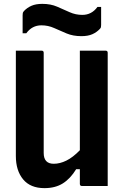

<svg xmlns="http://www.w3.org/2000/svg" viewBox="-20 -962 640 993"><path d="M210 11Q137 11 99.5 -34.5Q62 -80 62 -155V-700H195Q206 -700 206 -689V-171Q206 -115 258 -115Q290 -115 323.5 -131.5Q357 -148 393 -185V-700H526Q537 -700 537 -689V0H404Q393 0 393 -11V-87H374Q344 -38 305 -13.5Q266 11 210 11ZM406 -885Q454 -885 484 -926H503V-833Q503 -826 502 -821.5Q501 -817 496 -812Q480 -795 457.5 -785Q435 -775 401 -775Q358 -775 324.5 -789Q291 -803 260 -817Q229 -831 194 -831Q146 -831 116 -790H97V-883Q97 -891 98 -895Q99 -899 104 -905Q120 -922 142.5 -932Q165 -942 199 -942Q242 -942 275.5 -927.5Q309 -913 340 -899Q371 -885 406 -885Z"/></svg>

Font: Recursive Mn Lnr St
Style: Bold
Weight: 700
Monospace: yes
Version: Version 1.079;hotconv 1.0.112;makeotfexe 2.5.65598; ttfautoh